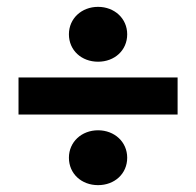

<svg xmlns="http://www.w3.org/2000/svg" viewBox="-20 -610 572 560"><path d="M34 -276H498V-384H34ZM266 -70C314 -70 351 -103 351 -150C351 -196 314 -230 266 -230C218 -230 181 -196 181 -150C181 -103 218 -70 266 -70ZM266 -430C314 -430 351 -463 351 -510C351 -556 314 -590 266 -590C218 -590 181 -556 181 -510C181 -463 218 -430 266 -430Z"/></svg>

Font: Source Sans Pro
Style: Bold
Weight: 700
Designer: Paul D. Hunt
Foundry: Adobe Systems Incorporated
Version: Version 3.006;hotconv 1.0.111;makeotfexe 2.5.65597